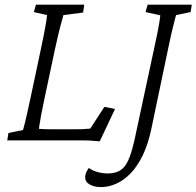

<svg xmlns="http://www.w3.org/2000/svg" viewBox="-20 -593 830 811"><path d="M401.4 3.9Q385.7 2.9 375.5 2Q365.2 1 356.4 0.5Q347.7 0 335.9 0H10.7L15.6 -31.2L77.1 -43.9Q80.1 -53.7 84 -68.8Q87.9 -84 93.8 -110.4Q99.6 -136.7 109.4 -181.6L152.3 -383.8Q167 -453.1 172.4 -484.9Q177.7 -516.6 178.7 -529.3L123 -542L131.8 -573.2H335.9L331.1 -540L248 -529.3Q244.1 -516.6 235.4 -483.9Q226.6 -451.2 211.9 -383.8L168.9 -181.6Q158.2 -130.9 153.3 -104.5Q148.4 -78.1 147 -66.9Q145.5 -55.7 144.5 -48.8Q156.2 -47.9 168.9 -47.4Q181.6 -46.9 196.3 -46.9H290Q311.5 -46.9 327.1 -47.4Q342.8 -47.9 361.3 -49.8L420.9 -141.6L465.8 -132.8ZM619.1 -47.9Q605.5 16.6 583 63Q560.5 109.4 531.7 139.2Q502.9 168.9 470.7 183.1Q438.5 197.3 406.2 197.3Q378.9 197.3 359.4 186.5Q339.8 175.8 339.8 156.2Q339.8 146.5 343.3 137.2Q346.7 127.9 355.5 116.2Q369.1 127 390.6 133.3Q412.1 139.6 434.6 139.6Q483.4 139.6 506.8 109.4Q530.3 79.1 547.9 -1L629.9 -382.8Q640.6 -430.7 646 -459Q651.4 -487.3 653.8 -502.9Q656.2 -518.6 657.2 -528.3L594.7 -542L603.5 -573.2H790L785.2 -542L723.6 -529.3Q719.7 -513.7 711.4 -481.9Q703.1 -450.2 689.5 -383.8Z"/></svg>

Font: Crimson Pro ExtraLight
Style: Italic
Weight: 250
Italic angle: -12°
Designer: Jacques Le Bailly
Foundry: Baron von Fonthausen
Version: Version 1.003